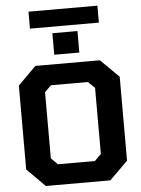

<svg xmlns="http://www.w3.org/2000/svg" viewBox="-67 -1122 863 1174"><g transform="rotate(-5 364.5 -535.5)"><path d="M153 -967V-1071H576V-967ZM287 -795V-927H441V-795ZM166 0 55 -111V-626L166 -737H562L674 -626V-111L562 0ZM251 -126H478L518 -166V-572L477 -611H251L211 -572V-166Z"/></g></svg>

Font: Tomorrow SemiBold
Style: Regular
Weight: 600
Designer: Tony de Marco, Monica Rizzolli
Foundry: Just in Type
Version: Version 2.002